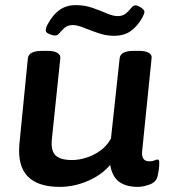

<svg xmlns="http://www.w3.org/2000/svg" viewBox="-20 -724 665 751"><path d="M213 7Q128 7 88 -34.5Q48 -76 56 -162L89 -496Q92 -525 145 -525H166Q192 -525 204.5 -517Q217 -509 216 -497L183 -181Q178 -135 197 -116.5Q216 -98 262 -98Q288 -98 317 -107Q346 -116 372 -134.5Q398 -153 414 -182L448 -496Q451 -525 503 -525H523Q550 -525 562.5 -517Q575 -509 573 -497L536 -133Q532 -93 564 -93Q576 -93 584 -96.5Q592 -100 596 -100Q603 -100 603 -89Q603 -86 602.5 -73.5Q602 -61 597 -38Q593 -13 567 -3Q541 7 519 7Q474 7 446.5 -12.5Q419 -32 411 -79Q377 -39 323 -16Q269 7 213 7ZM195 -585Q188 -585 173.5 -590.5Q159 -596 159 -605Q159 -616 167 -630Q187 -667 213.5 -685.5Q240 -704 277 -704Q311 -704 341 -693.5Q371 -683 396.5 -672Q422 -661 441 -661Q460 -661 472.5 -671.5Q485 -682 493 -692.5Q501 -703 509 -703Q518 -703 531.5 -694.5Q545 -686 545 -677Q545 -671 536 -654Q518 -622 492 -603Q466 -584 426 -584Q395 -584 364.5 -594.5Q334 -605 308 -615.5Q282 -626 265 -626Q245 -626 233 -615.5Q221 -605 213 -595Q205 -585 195 -585Z"/></svg>

Font: Asap Semi Expanded Semi Expanded SemiBold
Style: Italic
Weight: 600
Width: 6
Italic angle: -6°
Designer: Pablo Cosgaya
Foundry: Omnibus-Type
Version: Version 3.001; ttfautohint (v1.8.4.7-5d5b)